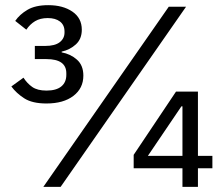

<svg xmlns="http://www.w3.org/2000/svg" viewBox="-20 -724 864 744"><path d="M155 -546Q193 -546 211.5 -560.5Q230 -575 230 -598V-602Q230 -627 212.5 -640.5Q195 -654 165 -654Q136 -654 116 -642Q96 -630 82 -609L39 -643Q56 -668 86.5 -686Q117 -704 167 -704Q224 -704 260.5 -679Q297 -654 297 -609Q297 -573 274 -552Q251 -531 219 -524V-521Q253 -515 278 -493Q303 -471 303 -431Q303 -382 264.5 -352.5Q226 -323 160 -323Q105 -323 74 -343Q43 -363 24 -389L71 -423Q85 -401 105 -387Q125 -373 160 -373Q198 -373 217.5 -389Q237 -405 237 -434V-440Q237 -495 160 -495H115V-546ZM148 0 634 -698H701L215 0ZM687 0V-72H498V-124L662 -369H747V-120H803V-72H747V0ZM687 -312H683L553 -120H687Z"/></svg>

Font: IBM Plex Sans Thai
Style: Regular
Weight: 400
Designer: Mike Abbink, Paul van der Laan, Pieter van Rosmalen, Ben Mitchell, Mark Frömberg
Foundry: Bold Monday
Version: Version 1.1